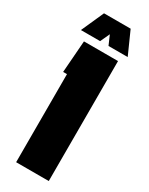

<svg xmlns="http://www.w3.org/2000/svg" viewBox="-170 -658 536 693"><g transform="rotate(30 97.5 -312.0)"><path d="M36 0V-367H20L30 -500H172V0ZM0 -530 42 -624H153L195 -530H115L98 -569L80 -530Z"/></g></svg>

Font: Karantina
Style: Bold
Weight: 700
Designer: Rony Koch
Foundry: Rony Koch
Version: Version 1.000; ttfautohint (v1.8.3)